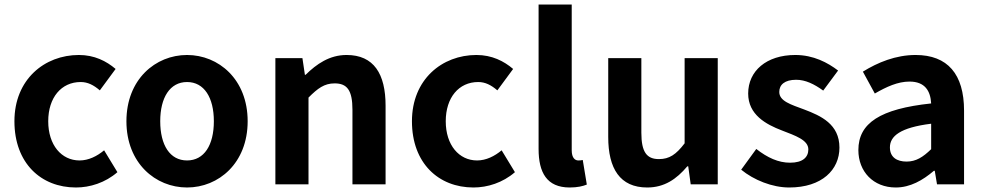

<svg xmlns="http://www.w3.org/2000/svg" viewBox="-20 -818 4369 852"><path d="M317 14C379 14 447 -7 501 -54L442 -151C411 -125 373 -106 333 -106C253 -106 194 -174 194 -280C194 -385 252 -454 338 -454C369 -454 395 -441 423 -417L493 -512C452 -547 399 -574 330 -574C178 -574 44 -466 44 -280C44 -94 162 14 317 14Z M810 14C950 14 1079 -94 1079 -280C1079 -466 950 -574 810 -574C670 -574 541 -466 541 -280C541 -94 670 14 810 14ZM810 -106C734 -106 691 -174 691 -280C691 -385 734 -454 810 -454C886 -454 929 -385 929 -280C929 -174 886 -106 810 -106Z M1202 0H1349V-385C1390 -426 1419 -448 1465 -448C1520 -448 1544 -418 1544 -331V0H1691V-349C1691 -490 1639 -574 1518 -574C1442 -574 1385 -534 1336 -486H1333L1322 -560H1202Z M2081 14C2143 14 2211 -7 2265 -54L2206 -151C2175 -125 2137 -106 2097 -106C2017 -106 1958 -174 1958 -280C1958 -385 2016 -454 2102 -454C2133 -454 2159 -441 2187 -417L2257 -512C2216 -547 2163 -574 2094 -574C1942 -574 1808 -466 1808 -280C1808 -94 1926 14 2081 14Z M2508 14C2543 14 2567 8 2584 1L2566 -108C2556 -106 2552 -106 2546 -106C2532 -106 2517 -117 2517 -151V-798H2370V-157C2370 -53 2406 14 2508 14Z M2852 14C2928 14 2982 -23 3030 -80H3034L3045 0H3165V-560H3018V-182C2980 -132 2950 -112 2904 -112C2850 -112 2826 -143 2826 -229V-560H2679V-210C2679 -70 2731 14 2852 14Z M3482 14C3628 14 3705 -65 3705 -163C3705 -267 3623 -304 3549 -332C3490 -354 3438 -369 3438 -410C3438 -442 3462 -464 3513 -464C3554 -464 3593 -445 3633 -416L3699 -505C3653 -540 3590 -574 3509 -574C3381 -574 3300 -503 3300 -403C3300 -309 3379 -266 3450 -239C3509 -216 3567 -197 3567 -155C3567 -120 3542 -96 3486 -96C3434 -96 3386 -118 3336 -157L3269 -65C3325 -19 3407 14 3482 14Z M3955 14C4019 14 4075 -18 4124 -60H4128L4138 0H4258V-327C4258 -489 4185 -574 4043 -574C3955 -574 3875 -541 3809 -500L3862 -403C3914 -433 3964 -456 4016 -456C4085 -456 4109 -414 4112 -359C3886 -335 3789 -272 3789 -152C3789 -57 3855 14 3955 14ZM4003 -101C3960 -101 3929 -120 3929 -164C3929 -214 3975 -252 4112 -269V-156C4076 -121 4045 -101 4003 -101Z"/></svg>

Font: Noto Sans HK
Style: Bold
Weight: 700
Designer: Ryoko NISHIZUKA 西塚涼子 (kana, bopomofo & ideographs); Paul D. Hunt (Latin, Greek & Cyrillic); Sandoll Communications 산돌커뮤니
Foundry: Adobe
Version: Version 2.002;hotconv 1.0.116;makeotfexe 2.5.65601